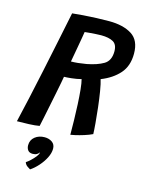

<svg xmlns="http://www.w3.org/2000/svg" viewBox="-134 -743 815 1077"><g transform="rotate(15 273.5 -204.0)"><path d="M8 13Q23 -49.5 40.5 -129Q58 -208.5 76.8 -296.8Q95.5 -385 114.2 -475.5Q133 -566 150.5 -651.5Q176.5 -654.5 213.5 -657.2Q250.5 -660 290.2 -661.5Q330 -663 363 -663Q445 -663 494.8 -631.5Q544.5 -600 544.5 -522.5Q544.5 -451 505.5 -406.8Q466.5 -362.5 400.5 -336.5Q408 -313 415 -270.5Q422 -228 427.5 -180Q433 -132 436.5 -90.5Q440 -49 440.5 -28Q420 -18 393.5 -9.8Q367 -1.5 345 3.5Q323 8.5 317 9Q317 -29 316 -75.2Q315 -121.5 312.8 -167.5Q310.5 -213.5 306.8 -251Q303 -288.5 297.5 -309Q270.5 -302 241.2 -299Q212 -296 198.5 -296Q197 -286 192 -259.8Q187 -233.5 179.8 -197.8Q172.5 -162 164.8 -123.8Q157 -85.5 150 -51.2Q143 -17 138 5.5Q114.5 10 76.8 11.5Q39 13 8 13ZM214 -389Q250.5 -389 302.5 -398Q362.5 -409.5 398.8 -431Q435 -452.5 435 -506.5Q435 -547 409.8 -561Q384.5 -575 340.5 -575Q329.5 -575 309.5 -573.8Q289.5 -572.5 270.8 -571Q252 -569.5 245.5 -568.5Q244 -557.5 239.5 -532Q235 -506.5 229.8 -476.8Q224.5 -447 220 -422.5Q215.5 -398 214 -389ZM149 255Q144.5 252.5 132.5 244.5Q120.5 236.5 115.5 222Q126 215.5 140.2 202.2Q154.5 189 165.8 174.8Q177 160.5 178 151.5Q178.5 149 178 148Q174 155.5 164.8 161.2Q155.5 167 140.5 167Q121 167 112.2 155.2Q103.5 143.5 103.5 126.5Q103.5 96 126.2 77.8Q149 59.5 182.5 59.5Q207.5 59.5 225.8 72.2Q244 85 244 110Q244 135 230 162.8Q216 190.5 194.2 215Q172.5 239.5 149 255Z"/></g></svg>

Font: Grandstander Medium
Style: Italic
Weight: 500
Italic angle: -15°
Designer: Tyler Finck
Foundry: Etcetera Type Co
Version: Version 1.200; ttfautohint (v1.8.3)